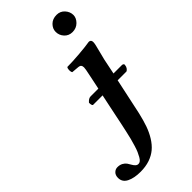

<svg xmlns="http://www.w3.org/2000/svg" viewBox="-355 -697 954 954"><g transform="rotate(-45 122.0 -220.5)"><path d="M158.2 -249 172.9 -319.8Q180.2 -352.5 180.2 -362.8Q180.2 -382.3 162.1 -383.8L122.1 -387.2Q117.7 -393.6 117.9 -405.3Q118.2 -417 123 -422.9Q157.7 -422.9 210 -427.2Q262.2 -431.6 286.1 -436Q301.8 -436 301.8 -418.9Q301.8 -411.6 298.8 -398.4Q295.9 -385.3 289.3 -360.4Q282.7 -335.4 278.8 -318.8L262.2 -237.8H321.8Q327.1 -237.8 331.1 -233.9Q334 -231 332 -225.1Q331.5 -216.8 326.2 -209.2Q320.8 -201.7 314.9 -199.2H252.9L211.9 -7.8Q202.6 32.2 191.7 63.5Q180.7 94.7 164.1 121.6Q147.5 148.4 126.5 166Q105.5 183.6 76.7 193.4Q47.9 203.1 12.2 203.1Q-32.2 203.1 -60.5 189Q-88.9 174.8 -88.9 145Q-88.9 126 -78.1 115.5Q-67.4 105 -53.2 105Q-36.6 105 -24.7 111.6Q-12.7 118.2 -6.3 127.4Q0 136.7 4.9 145.8Q9.8 154.8 16.6 161.4Q23.4 168 32.2 168Q39.6 168 46.1 162.8Q52.7 157.7 59.1 146.2Q65.4 134.8 70.8 122.8Q76.2 110.8 82.3 90.3Q88.4 69.8 92.8 53.5Q97.2 37.1 103 10Q108.9 -17.1 112.8 -35.2Q116.7 -53.2 122.8 -83.7Q128.9 -114.3 132.8 -131.8L147 -199.2H79.1Q73.2 -203.1 73.2 -221.2Q87.4 -237.8 101.1 -237.8H155.8ZM205.1 -586.9Q205.1 -609.4 222.4 -626.7Q239.7 -644 268.1 -644Q293.9 -644 310.5 -625.5Q327.1 -606.9 327.1 -584Q327.1 -563 309.1 -544.9Q291 -526.9 264.2 -526.9Q238.3 -526.9 221.7 -544.9Q205.1 -563 205.1 -586.9Z"/></g></svg>

Font: Common Serif SemiBold
Style: Italic
Weight: 600
Italic angle: -12°
Designer: Philipp H. Poll, Khaled Hosny
Foundry: Stefan Peev, Context Ltd.
Version: Version 1.026